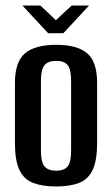

<svg xmlns="http://www.w3.org/2000/svg" viewBox="-20 -666 404 694"><path d="M183 8Q134 8 100.5 -4.5Q67 -17 50.5 -51Q34 -85 34 -149V-367Q34 -442 70 -473Q106 -504 183 -504Q259 -504 295 -473.5Q331 -443 331 -367V-149Q331 -85 314.5 -51Q298 -17 265 -4.5Q232 8 183 8ZM183 -49Q212 -49 224.5 -64.5Q237 -80 237 -120V-375Q237 -414 225 -430Q213 -446 183 -446Q154 -446 141 -430.5Q128 -415 128 -375V-120Q128 -80 141 -64.5Q154 -49 183 -49ZM154 -546 61 -646H126L182 -593L239 -646H302L209 -546Z"/></svg>

Font: Alumni Sans Thin SemiBold
Style: Regular
Weight: 600
Version: Version 1.018